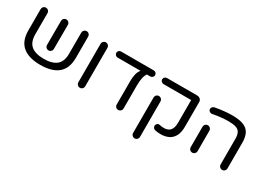

<svg xmlns="http://www.w3.org/2000/svg" viewBox="-29 -1299 2976 2196"><g transform="rotate(30 1459.0 -201.0)"><path d="M390 5Q236 5 156 -62.5Q76 -130 76 -270V-549Q76 -568 89 -581.5Q102 -595 121 -595Q140 -595 153.5 -581.5Q167 -568 167 -549V-270Q167 -168 223 -121.5Q279 -75 390 -75Q501 -75 557 -121.5Q613 -168 613 -270V-549Q613 -568 626.5 -581.5Q640 -595 659 -595Q678 -595 691 -581.5Q704 -568 704 -549V-270Q704 -130 624 -62.5Q544 5 390 5ZM390 -186Q371 -186 357.5 -199.5Q344 -213 344 -232L345 -549Q345 -568 358 -581.5Q371 -595 390 -595Q409 -595 422.5 -581.5Q436 -568 436 -549L435 -232Q435 -213 422 -199.5Q409 -186 390 -186Z M914 5Q895 5 881.5 -8.5Q868 -22 868 -41V-548Q868 -567 881 -580.5Q894 -594 913 -594Q932 -594 945.5 -580.5Q959 -567 959 -548V-41Q959 -22 946 -8.5Q933 5 914 5Z M1420 5Q1401 5 1388 -8Q1375 -21 1375 -40V-349Q1375 -399 1384.5 -440Q1394 -481 1418 -510H1115Q1099 -510 1087 -522Q1075 -534 1075 -550Q1075 -567 1087 -578.5Q1099 -590 1115 -590H1547Q1564 -590 1576 -578.5Q1588 -567 1588 -550Q1588 -534 1576 -522Q1564 -510 1547 -510H1502Q1482 -480 1474 -438Q1466 -396 1466 -345V-40Q1466 -21 1452.5 -8Q1439 5 1420 5Z M1980 3Q1958 3 1940 1Q1922 -1 1907 -4Q1889 -8 1879.5 -20.5Q1870 -33 1871 -49Q1873 -66 1886.5 -77Q1900 -88 1918 -84Q1933 -81 1945.5 -79Q1958 -77 1980 -77Q2008 -77 2032 -88.5Q2056 -100 2071.5 -129.5Q2087 -159 2087 -213V-510H1724Q1706 -510 1693.5 -522Q1681 -534 1681 -550Q1681 -567 1693.5 -578.5Q1706 -590 1724 -590H2118Q2144 -590 2161 -575Q2178 -560 2178 -537V-213Q2178 -134 2152 -86.5Q2126 -39 2081 -18Q2036 3 1980 3ZM1746 193Q1727 193 1713.5 179.5Q1700 166 1700 147V-320Q1700 -339 1713 -352.5Q1726 -366 1745 -366Q1764 -366 1777.5 -352.5Q1791 -339 1791 -320V147Q1791 166 1778 179.5Q1765 193 1746 193Z M2793 5Q2774 5 2760.5 -8.5Q2747 -22 2747 -41V-377Q2747 -430 2731 -460Q2715 -490 2678 -502Q2641 -514 2579 -514Q2536 -514 2482.5 -508.5Q2429 -503 2373 -492Q2356 -489 2341.5 -499Q2327 -509 2324 -525Q2322 -541 2332.5 -554Q2343 -567 2360 -571Q2416 -582 2476 -588Q2536 -594 2583 -594Q2676 -594 2732 -572Q2788 -550 2813 -502.5Q2838 -455 2838 -377V-41Q2838 -22 2825 -8.5Q2812 5 2793 5ZM2398 5Q2379 5 2365.5 -8.5Q2352 -22 2352 -41V-310Q2352 -329 2365 -342.5Q2378 -356 2397 -356Q2416 -356 2429.5 -342.5Q2443 -329 2443 -310V-41Q2443 -22 2430 -8.5Q2417 5 2398 5Z"/></g></svg>

Font: Varela Round
Style: Regular
Weight: 400
Designer: Joe Prince, Avraham Cornfeld
Foundry: Joe Prince, Avraham Cornfeld
Version: Version 3.010; ttfautohint (v1.8.4.7-5d5b)